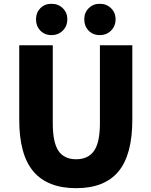

<svg xmlns="http://www.w3.org/2000/svg" viewBox="-20 -984 803 1018"><path d="M383.8 13.7Q232.4 13.7 157.2 -74.7Q82 -163.1 82 -349.6V-744.1H259.8V-331.1Q259.8 -228.5 290 -184.1Q320.3 -139.6 383.8 -139.6Q447.3 -139.6 478.5 -184.1Q509.8 -228.5 509.8 -331.1V-744.1H681.6V-349.6Q681.6 -163.1 607.9 -74.7Q534.2 13.7 383.8 13.7ZM170.9 -881.8Q170.9 -917 193.8 -940.4Q216.8 -963.9 252.9 -963.9Q289.1 -963.9 313 -940.4Q336.9 -917 336.9 -881.8Q336.9 -845.7 313 -821.8Q289.1 -797.9 252.9 -797.9Q216.8 -797.9 193.8 -821.8Q170.9 -845.7 170.9 -881.8ZM426.8 -881.8Q426.8 -917 450.2 -940.4Q473.6 -963.9 508.8 -963.9Q544.9 -963.9 568.8 -940.4Q592.8 -917 592.8 -881.8Q592.8 -845.7 568.8 -821.8Q544.9 -797.9 508.8 -797.9Q472.7 -797.9 449.7 -821.8Q426.8 -845.7 426.8 -881.8Z"/></svg>

Font: Gen Shin Gothic Heavy
Style: Bold
Weight: 900
Designer: [Source Han Sans]
Ryoko NISHIZUKA  (kana & ideographs); Paul D. Hunt (Latin, Greek & Cyrillic); Wenlong ZHANG  (bopomofo
Version: Version 1.002.20150607